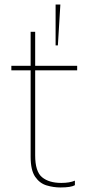

<svg xmlns="http://www.w3.org/2000/svg" viewBox="-20 -820 400 846"><path d="M246 6Q216 6 185.5 -3Q155 -12 135 -41Q115 -70 115 -129V-510H30V-530H115V-680H135V-530H320V-510H135V-135Q135 -64 165.5 -39Q196 -14 250 -14Q287 -14 310 -24V-4Q293 6 246 6ZM235 -620H225V-800H246Z"/></svg>

Font: Tanohe Sans Thin
Style: Regular
Weight: 100
Designer: Village Type and Design LLC & Cristiano Sobral
Foundry: Cooper Hewitt Smithsonian Design Museum
Version: Version 1.00;September 29, 2021;FontCreator 13.0.0.2655 64-b